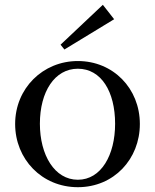

<svg xmlns="http://www.w3.org/2000/svg" viewBox="-20 -768 645 799"><path d="M304 11C454 11 562 -106 562 -252C562 -400 451 -514 304 -514C158 -514 43 -400 43 -252C43 -106 154 11 304 11ZM146 -253C146 -387 208 -482 304 -482C401 -482 459 -387 459 -253C459 -123 401 -20 304 -20C207 -20 146 -123 146 -253ZM232 -582 408 -748 455 -688 248 -562Z"/></svg>

Font: Ortica Linear
Style: Regular
Weight: 400
Designer: Benedetta Bovani
Foundry: Collletttivo
Version: Version 2.000;Glyphs 3.1.2 (3151)